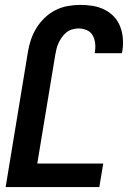

<svg xmlns="http://www.w3.org/2000/svg" viewBox="-20 -763 540 783"><path d="M3 0 94 -552Q98 -577 106.5 -602Q115 -627 129 -649.5Q143 -672 163 -691Q183 -710 207 -722Q231 -734 257 -738.5Q283 -743 308 -743Q334 -743 358.5 -739Q383 -735 405.5 -724Q428 -713 444.5 -695.5Q461 -678 470 -655Q479 -632 481 -606.5Q483 -581 479 -555L477 -546H366L367 -551Q370 -569 368 -586.5Q366 -604 358 -618.5Q350 -633 334 -640Q318 -647 300 -647Q287 -647 274 -643Q261 -639 250.5 -630.5Q240 -622 232 -610.5Q224 -599 218.5 -587Q213 -575 210 -562Q207 -549 205 -537L132 -96H401L385 0Z"/></svg>

Font: Iosevka
Style: Bold Italic
Weight: 700
Italic angle: -9°
Monospace: yes
Designer: Belleve Invis
Foundry: Belleve Invis
Version: Version 32.5.0; ttfautohint (v1.8.4)